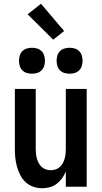

<svg xmlns="http://www.w3.org/2000/svg" viewBox="-20 -993 540 1021"><path d="M204 8Q180 8 157 0Q134 -8 116.5 -24Q99 -40 88 -61.5Q77 -83 70.5 -106Q64 -129 61.5 -152.5Q59 -176 59 -200V-520H170V-200Q170 -187 171.5 -174Q173 -161 176.5 -148.5Q180 -136 186.5 -124.5Q193 -113 202.5 -104.5Q212 -96 224.5 -92Q237 -88 250 -88Q263 -88 275.5 -92Q288 -96 297.5 -104.5Q307 -113 313.5 -124.5Q320 -136 323.5 -148.5Q327 -161 328.5 -174Q330 -187 330 -200V-520H441V0H330V-81Q322 -62 310 -45Q298 -28 281.5 -15.5Q265 -3 245 2.5Q225 8 204 8ZM350 -601Q336 -601 322.5 -605Q309 -609 299 -619Q289 -629 285 -642.5Q281 -656 281 -670Q281 -684 285 -697.5Q289 -711 299 -721Q309 -731 322.5 -735Q336 -739 350 -739Q364 -739 377.5 -735Q391 -731 401 -721Q411 -711 415 -697.5Q419 -684 419 -670Q419 -656 415 -642.5Q411 -629 401 -619Q391 -609 377.5 -605Q364 -601 350 -601ZM150 -601Q136 -601 122.5 -605Q109 -609 99 -619Q89 -629 85 -642.5Q81 -656 81 -670Q81 -684 85 -697.5Q89 -711 99 -721Q109 -731 122.5 -735Q136 -739 150 -739Q164 -739 177.5 -735Q191 -731 201 -721Q211 -711 215 -697.5Q219 -684 219 -670Q219 -656 215 -642.5Q211 -629 201 -619Q191 -609 177.5 -605Q164 -601 150 -601ZM263 -782 127 -917 198 -973 321 -828Z"/></svg>

Font: Iosevka Term
Style: Bold
Weight: 700
Monospace: yes
Designer: Belleve Invis
Foundry: Belleve Invis
Version: Version 30.0.1